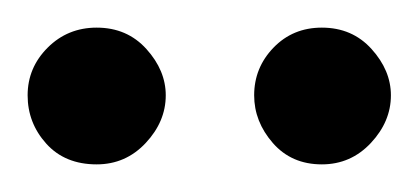

<svg xmlns="http://www.w3.org/2000/svg" viewBox="-30 -768 303 139"><path d="M40 -649Q61 -649 75.5 -664.5Q90 -680 90 -699Q90 -717 76 -732.5Q62 -748 40 -748Q19 -748 4.5 -733.5Q-10 -719 -10 -699Q-10 -679 3.5 -664Q17 -649 40 -649ZM203 -649Q224 -649 238.5 -664.5Q253 -680 253 -699Q253 -717 239 -732.5Q225 -748 203 -748Q182 -748 168 -733.5Q154 -719 154 -699Q154 -680 167.5 -664.5Q181 -649 203 -649Z"/></svg>

Font: WDXL Lubrifont SC
Style: Regular
Weight: 400
Designer: [WDXL Lubrifont] Copyright 2020-2022 (c) NightFurySL2001, Skr-ZERO; [ZCOOL QingKe HuangYou] Copyright 2018-2022 (c) The 
Version: Version 2.001;hotconv 1.1.1;makeotfexe 2.6.0